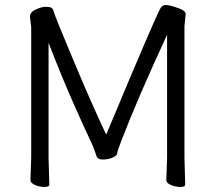

<svg xmlns="http://www.w3.org/2000/svg" viewBox="-20 -732 857 763"><path d="M641 -17 644 -106V-594Q526 -339 462 -172Q446 -130 446 -124Q446 -114 428 -106Q410 -98 388.5 -98Q367 -98 363 -113Q352 -148 335.5 -181.5Q319 -215 271 -323.5Q223 -432 173 -562V-105L176 1Q176 11 157.5 11Q139 11 120 3.5Q101 -4 101 -17L104 -106V-624L99 -665Q99 -684 122.5 -694.5Q146 -705 162 -705Q178 -705 184.5 -701Q191 -697 194 -684Q197 -671 270 -496.5Q343 -322 402 -197Q598 -666 617 -698Q624 -712 638 -712Q652 -712 670 -706Q718 -692 718 -677L713 -628V-105L716 1Q716 11 697.5 11Q679 11 660 3.5Q641 -4 641 -17Z"/></svg>

Font: Moon Stars Kai T
Style: Regular
Weight: 400
Designer: GuiWonder
Version: Version 1.101